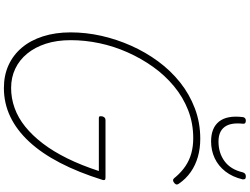

<svg xmlns="http://www.w3.org/2000/svg" viewBox="-172 -1124 1314 1011"><g transform="rotate(90 485.5 -618.0)"><path d="M443 19Q376 19 322.5 -5.5Q269 -30 230.5 -75.5Q192 -121 171 -186.5Q150 -252 150 -332Q150 -413 168 -493.5Q186 -574 220 -650.5Q254 -727 302.5 -793Q351 -859 413 -908.5Q475 -958 550 -986.5Q625 -1015 710 -1015Q761 -1015 805 -1002.5Q849 -990 885 -965Q921 -940 947 -902Q953 -893 950 -886.5Q947 -880 937 -874Q929 -870 923.5 -873Q918 -876 910 -887Q884 -917 853.5 -937.5Q823 -958 786.5 -968Q750 -978 707 -978Q629 -978 560.5 -951.5Q492 -925 434 -877Q376 -829 331.5 -766.5Q287 -704 255 -632Q223 -560 207 -484Q191 -408 191 -333Q191 -260 209.5 -202.5Q228 -145 261.5 -104Q295 -63 341 -41Q387 -19 443 -19Q497 -19 548.5 -37.5Q600 -56 646.5 -93.5Q693 -131 735 -186Q777 -241 813.5 -315Q850 -389 880 -481H602Q592 -481 591.5 -487.5Q591 -494 592 -499Q595 -508 599.5 -512Q604 -516 612 -516H913Q924 -516 926.5 -512.5Q929 -509 927 -501Q887 -373 836.5 -276Q786 -179 725 -113.5Q664 -48 593.5 -14.5Q523 19 443 19ZM724 -1072Q653 -1072 619.5 -1114Q586 -1156 596 -1239Q597 -1246 601.5 -1250.5Q606 -1255 615 -1255Q624 -1255 628 -1251Q632 -1247 631 -1239Q624 -1175 648 -1143Q672 -1111 725 -1111Q785 -1111 828.5 -1143Q872 -1175 887 -1239Q889 -1246 894 -1250.5Q899 -1255 908 -1255Q918 -1255 921.5 -1251Q925 -1247 924 -1238Q911 -1184 882 -1147Q853 -1110 812.5 -1091Q772 -1072 724 -1072Z"/></g></svg>

Font: Playwrite AU QLD Thin
Style: Regular
Weight: 250
Designer: Veronika Burian, José Scaglione
Foundry: TypeTogether
Version: Version 1.002